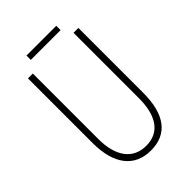

<svg xmlns="http://www.w3.org/2000/svg" viewBox="-238 -900 1007 1007"><g transform="rotate(-45 265.0 -397.0)"><path d="M157 -772H378V-804H157ZM267 10C389 10 452 -73 452 -234V-714H416V-229C416 -97 364 -25 267 -25C170 -25 114 -98 114 -228V-714H78V-234C78 -78 145 10 267 10Z"/></g></svg>

Font: Kathrein 37 Thin Condensed
Style: Regular
Weight: 250
Width: 3
Designer: Lazydogs Typefoundry, based on Open Sans by Ascender Corporation
Foundry: Lazydogs Typefoundry
Version: Version 1.003;PS 001.003;hotconv 1.0.88;makeotf.lib2.5.64775